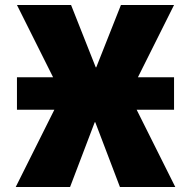

<svg xmlns="http://www.w3.org/2000/svg" viewBox="-20 -750 766 770"><path d="M48 -310V-440H193L48 -730H265L364 -480H366L465 -730H678L533 -440H678V-310H528L683 0H461L362 -260H360L261 0H43L198 -310Z"/></svg>

Font: M PLUS 1p Black
Style: Regular
Weight: 900
Version: Version 1.061